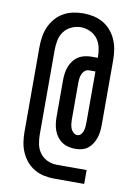

<svg xmlns="http://www.w3.org/2000/svg" viewBox="-92 -817 684 954"><g transform="rotate(10 250.0 -340.0)"><path d="M401 77H250Q224 77 198 71.5Q172 66 149.5 53Q127 40 110 20Q93 0 82.5 -24Q72 -48 68 -74Q64 -100 64 -126V-554Q64 -580 68 -606Q72 -632 82.5 -656Q93 -680 110 -700Q127 -720 149.5 -733Q172 -746 198 -751.5Q224 -757 250 -757Q276 -757 302 -751.5Q328 -746 350.5 -733Q373 -720 390 -700Q407 -680 417.5 -656Q428 -632 432 -606Q436 -580 436 -554V-226Q436 -209 434 -192.5Q432 -176 426.5 -160Q421 -144 411.5 -129.5Q402 -115 389 -105Q376 -95 359.5 -91Q343 -87 326 -87Q309 -87 292 -91Q275 -95 260.5 -104.5Q246 -114 235.5 -128Q225 -142 219 -158Q213 -174 210.5 -191.5Q208 -209 208 -226V-413Q208 -430 210.5 -447.5Q213 -465 219 -481Q225 -497 235.5 -511Q246 -525 260.5 -534.5Q275 -544 292 -548Q309 -552 327 -552H359V-554Q359 -578 354 -602.5Q349 -627 334.5 -646.5Q320 -666 297 -676.5Q274 -687 250 -687Q226 -687 203 -676.5Q180 -666 165.5 -646.5Q151 -627 146 -602.5Q141 -578 141 -554V-126Q141 -102 146 -77.5Q151 -53 165.5 -33.5Q180 -14 203 -3.5Q226 7 250 7H401ZM325 -156Q336 -156 343.5 -164.5Q351 -173 354 -183.5Q357 -194 358 -204.5Q359 -215 359 -226V-483H327Q315 -483 306 -475.5Q297 -468 292.5 -457.5Q288 -447 286.5 -436Q285 -425 285 -413V-226Q285 -215 286.5 -204Q288 -193 292 -182.5Q296 -172 305 -164Q314 -156 325 -156Z"/></g></svg>

Font: Zed Mono
Style: Regular
Weight: 400
Monospace: yes
Designer: Belleve Invis
Foundry: Belleve Invis
Version: Version 1.0.0; ttfautohint (v1.8.4)